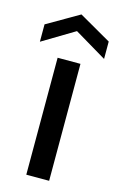

<svg xmlns="http://www.w3.org/2000/svg" viewBox="-133 -764 505 812"><g transform="rotate(15 119.5 -357.5)"><path d="M69 0V-512H169V0ZM-21 -558V-634L119 -715L260 -634V-558L119 -642Z"/></g></svg>

Font: DM Sans 12pt Medium
Style: Regular
Weight: 500
Version: Version 4.004;gftools[0.9.30]